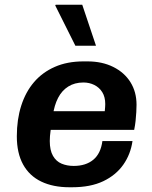

<svg xmlns="http://www.w3.org/2000/svg" viewBox="-20 -780 640 810"><path d="M273 10Q204 10 154 -14Q104 -38 77.5 -86Q51 -134 51 -205Q51 -276 69.5 -334Q88 -392 123.5 -433.5Q159 -475 211.5 -498Q264 -521 332 -521H349Q411 -521 458 -497.5Q505 -474 530.5 -433Q556 -392 556 -338Q556 -325 555 -307Q554 -289 552 -270Q550 -251 546 -232H134L202 -277Q197 -254 193.5 -229.5Q190 -205 190 -185Q190 -146 203.5 -122.5Q217 -99 240 -89.5Q263 -80 291 -80Q342 -80 373.5 -106Q405 -132 412 -185H539Q531 -129 500 -85Q469 -41 415.5 -15.5Q362 10 284 10ZM203 -293 145 -311H422Q423 -322 423.5 -328.5Q424 -335 424 -341Q424 -371 411.5 -391Q399 -411 378 -421.5Q357 -432 332 -432Q295 -432 268 -415Q241 -398 225 -367Q209 -336 203 -293ZM298 -587 213 -757 215 -760H327L385 -587Z"/></svg>

Font: Chivo Mono SemiBold
Style: Italic
Weight: 600
Italic angle: -8.05°
Monospace: yes
Version: Version 1.008